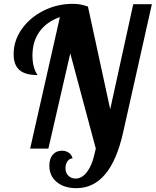

<svg xmlns="http://www.w3.org/2000/svg" viewBox="-20 -774 811 1000"><path d="M237 89Q237 53 254.5 32Q272 11 302 11Q324 11 339 22Q354 33 358 51Q342 51 331.5 66Q321 81 321 102Q321 126 336 141Q351 156 374 156Q406 156 432 123Q458 90 471 33L479 0L346 -496L232 0H137L292 -685Q223 -661 186 -609.5Q149 -558 149 -485Q149 -453 156 -426.5Q163 -400 176 -383Q111 -383 81 -409.5Q51 -436 51 -492Q51 -562 93 -622Q135 -682 206 -718Q277 -754 359 -754Q380 -754 397 -751Q414 -748 438 -740L554 -205L674 -752H771L621 -83Q556 206 378 206Q314 206 275.5 174Q237 142 237 89Z"/></svg>

Font: Lobster
Style: Regular
Weight: 400
Designer: Impallari Type
Foundry: Impallari Type
Version: Version 2.100